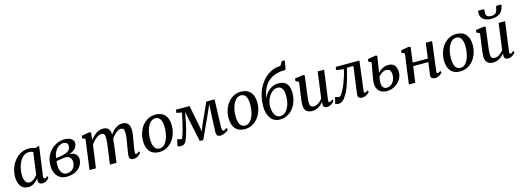

<svg xmlns="http://www.w3.org/2000/svg" viewBox="0 -1917 8075 2982"><g transform="rotate(-15 4037.5 -425.5)"><path d="M459 -83Q459 -68 464.5 -61Q470 -54 479 -54Q495 -54 523 -79L537 -53Q526 -35 495.5 -12.5Q465 10 427 10Q396 10 378 -5.5Q360 -21 361 -54L365 -83Q333 -44 290.5 -17Q248 10 199 10Q118 10 78 -47.5Q38 -105 38 -199Q38 -285 76 -370.5Q114 -456 187 -512Q260 -568 358 -568Q381 -568 410 -562.5Q439 -557 463 -550L524 -567L460 -94Q459 -90 459 -83ZM347 -513Q283 -513 238 -466Q193 -419 170.5 -348.5Q148 -278 148 -207Q148 -135 169.5 -95.5Q191 -56 233 -56Q268 -56 303.5 -82.5Q339 -109 364 -143L411 -497Q385 -513 347 -513Z M1076 -467Q1076 -417 1044.5 -380Q1013 -343 942 -319Q1010 -320 1044 -287Q1078 -254 1078 -206Q1078 -149 1047 -99.5Q1016 -50 955 -20.5Q894 9 810 9Q755 9 710.5 -18.5Q666 -46 640 -97.5Q614 -149 614 -220Q614 -332 663 -409Q712 -486 783.5 -524Q855 -562 921 -562Q999 -562 1037.5 -534Q1076 -506 1076 -467ZM969 -446Q969 -477 949.5 -494Q930 -511 892 -511Q863 -511 827 -489Q791 -467 763.5 -421.5Q736 -376 731 -312L821 -327Q895 -340 932 -368.5Q969 -397 969 -446ZM720 -225V-192Q720 -126 749.5 -83.5Q779 -41 829 -41Q890 -41 930.5 -81Q971 -121 971 -185Q971 -230 947 -258.5Q923 -287 874 -287Q856 -287 846 -286L723 -267Q720 -255 720 -225Z M1549 -568Q1603 -568 1632.5 -538Q1662 -508 1666 -442Q1703 -499 1754.5 -533.5Q1806 -568 1862 -568Q1917 -568 1949 -533Q1981 -498 1981 -422Q1981 -384 1963 -284L1957 -247Q1952 -219 1950 -209Q1944 -175 1938.5 -139Q1933 -103 1933 -81Q1933 -54 1947 -54Q1957 -54 1969 -60.5Q1981 -67 1999 -83L2011 -57Q1998 -37 1966 -13.5Q1934 10 1891 10Q1854 10 1839 -7Q1824 -24 1824 -56Q1825 -88 1841 -178L1848 -222Q1849 -230 1853 -248Q1855 -258 1863.5 -311Q1872 -364 1872 -408Q1872 -457 1859 -475Q1846 -493 1816 -493Q1782 -493 1739.5 -459.5Q1697 -426 1664 -374Q1661 -328 1650 -247L1617 0H1511L1541 -220Q1561 -344 1561 -412Q1560 -460 1547.5 -476.5Q1535 -493 1501 -493Q1464 -493 1416.5 -455Q1369 -417 1336 -363L1286 0H1183L1248 -482L1198 -507L1206 -545L1335 -568L1356 -557L1345 -439Q1385 -495 1439 -531.5Q1493 -568 1549 -568Z M2597 -337Q2597 -246 2560.5 -166Q2524 -86 2457.5 -37.5Q2391 11 2307 11Q2208 11 2155 -49Q2102 -109 2102 -220Q2102 -312 2138.5 -392Q2175 -472 2241.5 -520Q2308 -568 2392 -568Q2491 -568 2544 -508Q2597 -448 2597 -337ZM2215 -224Q2215 -42 2324 -42Q2375 -42 2411 -86Q2447 -130 2465 -197Q2483 -264 2483 -333Q2483 -513 2378 -513Q2326 -513 2289 -469.5Q2252 -426 2233.5 -359.5Q2215 -293 2215 -224Z M3350 -53Q3374 -53 3405 -82L3420 -52Q3415 -44 3394.5 -29Q3374 -14 3345.5 -2Q3317 10 3288 10Q3224 10 3223 -54L3235 -355L3244 -508L3177 -356L3010 7H2954L2878 -350L2851 -489L2818 -319Q2785 -151 2737 -46Q2723 -17 2702.5 -4.5Q2682 8 2640 8Q2632 8 2615.5 3.5Q2599 -1 2598 -5L2622 -111Q2627 -107 2656 -100.5Q2685 -94 2695 -95Q2742 -197 2794 -460L2801 -492L2716 -508L2721 -558H2941L3008 -217L3022 -125L3056 -217L3210 -558H3343L3328 -108Q3328 -83 3334 -68Q3340 -53 3350 -53Z M3972 -337Q3972 -246 3935.5 -166Q3899 -86 3832.5 -37.5Q3766 11 3682 11Q3583 11 3530 -49Q3477 -109 3477 -220Q3477 -312 3513.5 -392Q3550 -472 3616.5 -520Q3683 -568 3767 -568Q3866 -568 3919 -508Q3972 -448 3972 -337ZM3590 -224Q3590 -42 3699 -42Q3750 -42 3786 -86Q3822 -130 3840 -197Q3858 -264 3858 -333Q3858 -513 3753 -513Q3701 -513 3664 -469.5Q3627 -426 3608.5 -359.5Q3590 -293 3590 -224Z M4499 -714Q4360 -714 4258.5 -636.5Q4157 -559 4123 -365Q4154 -441 4217.5 -491.5Q4281 -542 4362 -542Q4456 -542 4497 -489Q4538 -436 4538 -341Q4538 -247 4500.5 -166.5Q4463 -86 4397 -39Q4331 8 4249 8Q4148 8 4096 -66Q4044 -140 4044 -254Q4044 -422 4107 -544.5Q4170 -667 4264.5 -730.5Q4359 -794 4451 -794Q4466 -794 4477 -812L4503 -862H4553L4534 -746Q4532 -727 4525.5 -720.5Q4519 -714 4499 -714ZM4147 -234Q4147 -148 4177 -95Q4207 -42 4262 -42Q4317 -42 4355.5 -83.5Q4394 -125 4413 -188.5Q4432 -252 4432 -317Q4432 -480 4331 -480Q4283 -480 4240.5 -443Q4198 -406 4172.5 -348.5Q4147 -291 4147 -234Z M4752 -247Q4742 -165 4742 -137Q4742 -90 4758 -72Q4774 -54 4807 -54Q4843 -54 4881 -79.5Q4919 -105 4946 -141L5002 -563H5106L5042 -90L5041 -79Q5041 -67 5045.5 -60.5Q5050 -54 5057 -54Q5077 -54 5108 -84L5121 -57Q5109 -38 5076 -14.5Q5043 9 5003 9Q4972 9 4956 -7Q4940 -23 4942 -52Q4942 -50 4945 -86L4944 -87Q4864 10 4764 10Q4707 10 4672 -20.5Q4637 -51 4636 -121Q4636 -168 4655 -295L4681 -481L4628 -510L4635 -548L4771 -567L4792 -556L4758 -291Z M5612 -79Q5612 -66 5616.5 -60Q5621 -54 5627 -54Q5646 -54 5674 -78L5687 -51Q5673 -32 5638.5 -11Q5604 10 5567 10Q5536 10 5518 -4Q5500 -18 5500 -47Q5500 -56 5501 -60L5560 -501H5456Q5421 -351 5383.5 -242Q5346 -133 5300 -70Q5277 -31 5248 -11.5Q5219 8 5182 8Q5172 8 5154.5 3.5Q5137 -1 5135 -4L5159 -109Q5163 -106 5188.5 -99.5Q5214 -93 5223 -93Q5241 -93 5263 -127Q5302 -180 5344 -291Q5386 -402 5405 -491L5285 -508L5291 -558H5672L5613 -89Z M6085 -376Q6218 -376 6218 -222Q6218 -165 6184.5 -111Q6151 -57 6092.5 -23Q6034 11 5964 11Q5888 11 5842 -32Q5796 -75 5796 -160Q5796 -195 5805 -238L5848 -483L5800 -507L5806 -545L5937 -568L5959 -557L5917 -295Q5942 -324 5986.5 -350Q6031 -376 6085 -376ZM5906 -228Q5897 -174 5897 -140Q5897 -90 5918 -65Q5939 -40 5974 -40Q6016 -40 6048 -65Q6080 -90 6096.5 -129Q6113 -168 6113 -208Q6113 -254 6095.5 -281Q6078 -308 6032 -308Q5998 -308 5961 -284Q5924 -260 5906 -228Z M6781 -79Q6781 -67 6785.5 -60.5Q6790 -54 6796 -54Q6815 -54 6843 -78L6856 -51Q6850 -42 6834 -27.5Q6818 -13 6793.5 -1.5Q6769 10 6742 10Q6710 10 6690.5 -4Q6671 -18 6671 -45L6672 -56L6700 -258H6456L6421 0H6318L6383 -481L6333 -506L6341 -544L6470 -567L6495 -554L6463 -313H6707L6739 -558H6841L6782 -89Z M7435 -337Q7435 -246 7398.5 -166Q7362 -86 7295.5 -37.5Q7229 11 7145 11Q7046 11 6993 -49Q6940 -109 6940 -220Q6940 -312 6976.5 -392Q7013 -472 7079.5 -520Q7146 -568 7230 -568Q7329 -568 7382 -508Q7435 -448 7435 -337ZM7053 -224Q7053 -42 7162 -42Q7213 -42 7249 -86Q7285 -130 7303 -197Q7321 -264 7321 -333Q7321 -513 7216 -513Q7164 -513 7127 -469.5Q7090 -426 7071.5 -359.5Q7053 -293 7053 -224Z M7662 -247Q7652 -165 7652 -137Q7652 -90 7668 -72Q7684 -54 7717 -54Q7753 -54 7791 -79.5Q7829 -105 7856 -141L7912 -563H8016L7952 -90L7951 -79Q7951 -67 7955.5 -60.5Q7960 -54 7967 -54Q7987 -54 8018 -84L8031 -57Q8019 -38 7986 -14.5Q7953 9 7913 9Q7882 9 7866 -7Q7850 -23 7852 -52Q7852 -50 7855 -86L7854 -87Q7774 10 7674 10Q7617 10 7582 -20.5Q7547 -51 7546 -121Q7546 -168 7565 -295L7591 -481L7538 -510L7545 -548L7681 -567L7702 -556L7668 -291ZM7750 -808Q7750 -798 7748.5 -787Q7747 -776 7747 -767Q7747 -732 7767 -714.5Q7787 -697 7832 -697Q7884 -697 7905.5 -722Q7927 -747 7934 -795Q7938 -829 7954 -829H8026Q8026 -819 8025 -813Q7998 -653 7823 -653Q7743 -653 7696 -687.5Q7649 -722 7649 -793Q7649 -813 7653 -829H7738Q7750 -829 7750 -808Z"/></g></svg>

Font: Koeln Type Serif
Style: Italic
Weight: 400
Italic angle: -8°
Designer: Eben Sorkin
Foundry: Eben Sorkin
Version: Version 2.002